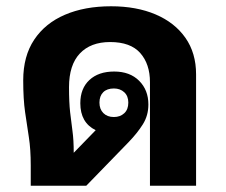

<svg xmlns="http://www.w3.org/2000/svg" viewBox="-20 -592 719 612"><path d="M78 0V-65Q78 -116 72 -154.5Q66 -193 60 -234.5Q54 -276 54 -336Q54 -413 89 -465.5Q124 -518 187 -545Q250 -572 334 -572Q415 -572 476 -546Q537 -520 571 -471.5Q605 -423 605 -355V0H458V-330Q458 -388 427 -423Q396 -458 331 -458Q269 -458 234.5 -421.5Q200 -385 200 -314Q200 -266 203.5 -234.5Q207 -203 211 -174.5Q215 -146 215 -105L285 -177Q236 -201 236 -263Q236 -310 265 -337Q294 -364 344 -364Q394 -364 423.5 -334.5Q453 -305 453 -259Q453 -224 435.5 -196Q418 -168 390 -139L255 0ZM343 -219Q363 -219 376 -231Q389 -243 389 -265Q389 -286 376 -298Q363 -310 343 -310Q321 -310 309 -298Q297 -286 297 -265Q297 -244 309.5 -231.5Q322 -219 343 -219Z"/></svg>

Font: Noto Sans Thai Looped
Style: Bold
Weight: 700
Designer: Sasikarn Vongin, Ben Mitchell
Foundry: The Fontpad Ltd
Version: Version 1.001; ttfautohint (v1.8.4.7-5d5b)